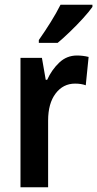

<svg xmlns="http://www.w3.org/2000/svg" viewBox="-20 -786 408 806"><path d="M303 -553Q328 -553 352 -547L340 -428Q321 -435 295 -435Q245 -435 213.5 -393.5Q182 -352 182 -280V0H66V-543H156L172 -451H178Q197 -493 228.5 -523Q260 -553 303 -553ZM368 -757Q354 -737 328.5 -709Q303 -681 274 -653Q245 -625 222 -606H143V-618Q169 -655 193 -693.5Q217 -732 234 -766H368Z"/></svg>

Font: Noto Sans Devanagari Condensed SemiBold
Style: Regular
Weight: 600
Width: 3
Designer: Jelle Bosma - Monotype Design Team
Foundry: Monotype Imaging Inc.
Version: Version 2.004; ttfautohint (v1.8.4.7-5d5b)